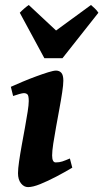

<svg xmlns="http://www.w3.org/2000/svg" viewBox="-20 -746 423 786"><path d="M275.9 -59.6Q245.6 -41.5 210.7 -23.2Q175.8 -4.9 145 7.6Q114.3 20 94.7 20Q78.1 20 65.9 4.6Q53.7 -10.7 53.7 -37.1Q53.7 -54.7 58.1 -85.2Q62.5 -115.7 69.1 -152.1Q75.7 -188.5 82.3 -224.4Q88.9 -260.3 93.3 -289.1Q97.7 -317.9 97.7 -332Q97.7 -354.5 92.3 -359.6Q86.9 -364.7 77.6 -364.7Q71.8 -364.7 58.1 -360.8Q44.4 -356.9 33.7 -353L24.4 -390.6Q44.9 -399.9 72.3 -411.4Q99.6 -422.9 127.4 -433.1Q155.3 -443.4 177.2 -450.2Q199.2 -457 209.5 -457Q223.1 -457 231.2 -447.8Q239.3 -438.5 239.3 -416Q239.3 -398.9 234.6 -368.2Q230 -337.4 223.1 -300.3Q216.3 -263.2 209.5 -225.8Q202.6 -188.5 198 -157.7Q193.4 -127 193.4 -109.9Q193.4 -81.1 208 -81.1Q223.1 -81.1 234.9 -85Q246.6 -88.9 266.1 -97.2ZM382.8 -693.8 235.8 -507.8H161.6L61 -693.8Q68.8 -702.1 79.3 -711.2Q89.8 -720.2 97.7 -725.6L209.5 -621.1L352.5 -725.6Q358.4 -720.7 367.9 -711.7Q377.4 -702.6 382.8 -693.8Z"/></svg>

Font: Gentium Book Plus
Style: Bold Italic
Weight: 700
Italic angle: -8°
Designer: Victor Gaultney, Annie Olsen, Iska Routamaa, Becca Hirsbrunner
Foundry: SIL International
Version: Version 6.101